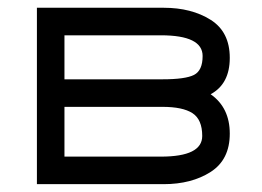

<svg xmlns="http://www.w3.org/2000/svg" viewBox="-20 -470 668 490"><path d="M74.2 -450.2H397.5Q468.8 -450.2 517.6 -419.4Q566.4 -388.7 566.4 -322.3Q566.4 -255.9 517.6 -229.5Q566.4 -195.3 566.4 -128.9Q566.4 -62.5 517.6 -31.2Q468.8 0 397.5 0H74.2ZM394.5 -197.3H144.5V-70.3H390.6Q496.1 -70.3 496.1 -123Q496.1 -165 471.2 -181.2Q446.3 -197.3 394.5 -197.3ZM390.6 -379.9H144.5V-267.6H394.5Q453.1 -267.6 475.1 -278.8Q497.1 -290 497.1 -327.1Q497.1 -379.9 390.6 -379.9Z"/></svg>

Font: Jura
Style: DemiBold
Weight: 600
Version: Version 2.5